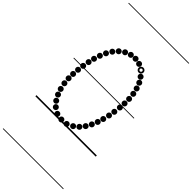

<svg xmlns="http://www.w3.org/2000/svg" viewBox="-541 -1398 1930 1930"><g transform="rotate(45 424.0 -433.0)"><path d="M345.1 10Q332.5 10 323.8 1.3Q315 -7.4 315 -19.9Q315 -32.5 323.7 -41.2Q332.4 -50 344.9 -50Q357.5 -50 366.2 -41.3Q375 -32.6 375 -20.1Q375 -7.5 366.3 1.2Q357.6 10 345.1 10ZM414.1 4Q401.5 4 392.8 -4.7Q384 -13.4 384 -25.9Q384 -38.5 392.7 -47.2Q401.4 -56 413.9 -56Q426.5 -56 435.2 -47.3Q444 -38.6 444 -26.1Q444 -13.5 435.3 -4.8Q426.6 4 414.1 4ZM475.6 -26Q463 -26 454.2 -34.7Q445.5 -43.4 445.5 -55.9Q445.5 -68.5 454.2 -77.2Q462.9 -86 475.4 -86Q488 -86 496.8 -77.3Q505.5 -68.6 505.5 -56.1Q505.5 -43.5 496.8 -34.8Q488.1 -26 475.6 -26ZM525.1 -66Q512.5 -66 503.8 -74.7Q495 -83.4 495 -95.9Q495 -108.5 503.7 -117.2Q512.4 -126 524.9 -126Q537.5 -126 546.2 -117.3Q555 -108.6 555 -96.1Q555 -83.5 546.3 -74.8Q537.6 -66 525.1 -66ZM564.6 -115.5Q552 -115.5 543.2 -124.2Q534.5 -132.9 534.5 -145.4Q534.5 -158 543.2 -166.8Q551.9 -175.5 564.4 -175.5Q577 -175.5 585.8 -166.8Q594.5 -158.1 594.5 -145.6Q594.5 -133 585.8 -124.2Q577.1 -115.5 564.6 -115.5ZM596.1 -171.5Q583.5 -171.5 574.8 -180.2Q566 -188.9 566 -201.4Q566 -214 574.7 -222.8Q583.4 -231.5 595.9 -231.5Q608.5 -231.5 617.2 -222.8Q626 -214.1 626 -201.6Q626 -189 617.3 -180.2Q608.6 -171.5 596.1 -171.5ZM620.6 -231Q608 -231 599.2 -239.7Q590.5 -248.4 590.5 -260.9Q590.5 -273.5 599.2 -282.2Q607.9 -291 620.4 -291Q633 -291 641.8 -282.3Q650.5 -273.6 650.5 -261.1Q650.5 -248.5 641.8 -239.8Q633.1 -231 620.6 -231ZM639.1 -291Q626.5 -291 617.8 -299.7Q609 -308.4 609 -320.9Q609 -333.5 617.7 -342.2Q626.4 -351 638.9 -351Q651.5 -351 660.2 -342.3Q669 -333.6 669 -321.1Q669 -308.5 660.3 -299.8Q651.6 -291 639.1 -291ZM655.1 -357Q642.5 -357 633.8 -365.7Q625 -374.4 625 -386.9Q625 -399.5 633.7 -408.2Q642.4 -417 654.9 -417Q667.5 -417 676.2 -408.3Q685 -399.6 685 -387.1Q685 -374.5 676.3 -365.8Q667.6 -357 655.1 -357ZM666.6 -421Q654 -421 645.2 -429.7Q636.5 -438.4 636.5 -450.9Q636.5 -463.5 645.2 -472.2Q653.9 -481 666.4 -481Q679 -481 687.8 -472.3Q696.5 -463.6 696.5 -451.1Q696.5 -438.5 687.8 -429.8Q679.1 -421 666.6 -421ZM675.6 -491Q663 -491 654.2 -499.7Q645.5 -508.4 645.5 -520.9Q645.5 -533.5 654.2 -542.2Q662.9 -551 675.4 -551Q688 -551 696.8 -542.3Q705.5 -533.6 705.5 -521.1Q705.5 -508.5 696.8 -499.8Q688.1 -491 675.6 -491ZM680.1 -553Q667.5 -553 658.8 -561.7Q650 -570.4 650 -582.9Q650 -595.5 658.7 -604.2Q667.4 -613 679.9 -613Q692.5 -613 701.2 -604.3Q710 -595.6 710 -583.1Q710 -570.5 701.3 -561.8Q692.6 -553 680.1 -553ZM680.1 -617.5Q667.5 -617.5 658.8 -626.2Q650 -634.9 650 -647.4Q650 -660 658.7 -668.8Q667.4 -677.5 679.9 -677.5Q692.5 -677.5 701.2 -668.8Q710 -660.1 710 -647.6Q710 -635 701.3 -626.2Q692.6 -617.5 680.1 -617.5ZM673.6 -683.5Q661 -683.5 652.2 -692.2Q643.5 -700.9 643.5 -713.4Q643.5 -726 652.2 -734.8Q660.9 -743.5 673.4 -743.5Q686 -743.5 694.8 -734.8Q703.5 -726.1 703.5 -713.6Q703.5 -701 694.8 -692.2Q686.1 -683.5 673.6 -683.5ZM659.6 -745.5Q647 -745.5 638.2 -754.2Q629.5 -762.9 629.5 -775.4Q629.5 -788 638.2 -796.8Q646.9 -805.5 659.4 -805.5Q672 -805.5 680.8 -796.8Q689.5 -788.1 689.5 -775.6Q689.5 -763 680.8 -754.2Q672.1 -745.5 659.6 -745.5ZM637.1 -805Q624.5 -805 615.8 -813.7Q607 -822.4 607 -834.9Q607 -847.5 615.7 -856.2Q624.4 -865 636.9 -865Q649.5 -865 658.2 -856.3Q667 -847.6 667 -835.1Q667 -822.5 658.3 -813.8Q649.6 -805 637.1 -805ZM604.1 -857Q591.5 -857 582.8 -865.7Q574 -874.4 574 -886.9Q574 -899.5 582.7 -908.2Q591.4 -917 603.9 -917Q616.5 -917 625.2 -908.3Q634 -899.6 634 -887.1Q634 -874.5 625.3 -865.8Q616.6 -857 604.1 -857ZM502.1 -937.5Q489.5 -937.5 480.8 -946.2Q472 -954.9 472 -967.4Q472 -980 480.7 -988.8Q489.4 -997.5 501.9 -997.5Q514.5 -997.5 523.2 -988.8Q532 -980.1 532 -967.6Q532 -955 523.3 -946.2Q514.6 -937.5 502.1 -937.5ZM440.6 -949Q428 -949 419.2 -957.7Q410.5 -966.4 410.5 -978.9Q410.5 -991.5 419.2 -1000.2Q427.9 -1009 440.4 -1009Q453 -1009 461.8 -1000.3Q470.5 -991.6 470.5 -979.1Q470.5 -966.5 461.8 -957.8Q453.1 -949 440.6 -949ZM379.1 -943Q366.5 -943 357.8 -951.7Q349 -960.4 349 -972.9Q349 -985.5 357.7 -994.2Q366.4 -1003 378.9 -1003Q391.5 -1003 400.2 -994.3Q409 -985.6 409 -973.1Q409 -960.5 400.3 -951.8Q391.6 -943 379.1 -943ZM320.1 -920.5Q307.5 -920.5 298.8 -929.2Q290 -937.9 290 -950.4Q290 -963 298.7 -971.8Q307.4 -980.5 319.9 -980.5Q332.5 -980.5 341.2 -971.8Q350 -963.1 350 -950.6Q350 -938 341.3 -929.2Q332.6 -920.5 320.1 -920.5ZM267.6 -882.5Q255 -882.5 246.2 -891.2Q237.5 -899.9 237.5 -912.4Q237.5 -925 246.2 -933.8Q254.9 -942.5 267.4 -942.5Q280 -942.5 288.8 -933.8Q297.5 -925.1 297.5 -912.6Q297.5 -900 288.8 -891.2Q280.1 -882.5 267.6 -882.5ZM225.1 -834Q212.5 -834 203.8 -842.7Q195 -851.4 195 -863.9Q195 -876.5 203.7 -885.2Q212.4 -894 224.9 -894Q237.5 -894 246.2 -885.3Q255 -876.6 255 -864.1Q255 -851.5 246.3 -842.8Q237.6 -834 225.1 -834ZM191.6 -777.5Q179 -777.5 170.2 -786.2Q161.5 -794.9 161.5 -807.4Q161.5 -820 170.2 -828.8Q178.9 -837.5 191.4 -837.5Q204 -837.5 212.8 -828.8Q221.5 -820.1 221.5 -807.6Q221.5 -795 212.8 -786.2Q204.1 -777.5 191.6 -777.5ZM165.6 -716.5Q153 -716.5 144.2 -725.2Q135.5 -733.9 135.5 -746.4Q135.5 -759 144.2 -767.8Q152.9 -776.5 165.4 -776.5Q178 -776.5 186.8 -767.8Q195.5 -759.1 195.5 -746.6Q195.5 -734 186.8 -725.2Q178.1 -716.5 165.6 -716.5ZM145.6 -653.5Q133 -653.5 124.2 -662.2Q115.5 -670.9 115.5 -683.4Q115.5 -696 124.2 -704.8Q132.9 -713.5 145.4 -713.5Q158 -713.5 166.8 -704.8Q175.5 -696.1 175.5 -683.6Q175.5 -671 166.8 -662.2Q158.1 -653.5 145.6 -653.5ZM130.6 -591.5Q118 -591.5 109.2 -600.2Q100.5 -608.9 100.5 -621.4Q100.5 -634 109.2 -642.8Q117.9 -651.5 130.4 -651.5Q143 -651.5 151.8 -642.8Q160.5 -634.1 160.5 -621.6Q160.5 -609 151.8 -600.2Q143.1 -591.5 130.6 -591.5ZM118.6 -526Q106 -526 97.2 -534.7Q88.5 -543.4 88.5 -555.9Q88.5 -568.5 97.2 -577.2Q105.9 -586 118.4 -586Q131 -586 139.8 -577.3Q148.5 -568.6 148.5 -556.1Q148.5 -543.5 139.8 -534.8Q131.1 -526 118.6 -526ZM110.1 -462Q97.5 -462 88.8 -470.7Q80 -479.4 80 -491.9Q80 -504.5 88.7 -513.2Q97.4 -522 109.9 -522Q122.5 -522 131.2 -513.3Q140 -504.6 140 -492.1Q140 -479.5 131.3 -470.8Q122.6 -462 110.1 -462ZM104.6 -397Q92 -397 83.2 -405.7Q74.5 -414.4 74.5 -426.9Q74.5 -439.5 83.2 -448.2Q91.9 -457 104.4 -457Q117 -457 125.8 -448.3Q134.5 -439.6 134.5 -427.1Q134.5 -414.5 125.8 -405.8Q117.1 -397 104.6 -397ZM103.6 -334Q91 -334 82.2 -342.7Q73.5 -351.4 73.5 -363.9Q73.5 -376.5 82.2 -385.2Q90.9 -394 103.4 -394Q116 -394 124.8 -385.3Q133.5 -376.6 133.5 -364.1Q133.5 -351.5 124.8 -342.8Q116.1 -334 103.6 -334ZM109.1 -269Q96.5 -269 87.8 -277.7Q79 -286.4 79 -298.9Q79 -311.5 87.7 -320.2Q96.4 -329 108.9 -329Q121.5 -329 130.2 -320.3Q139 -311.6 139 -299.1Q139 -286.5 130.3 -277.8Q121.6 -269 109.1 -269ZM123.1 -202.5Q110.5 -202.5 101.8 -211.2Q93 -219.9 93 -232.4Q93 -245 101.7 -253.8Q110.4 -262.5 122.9 -262.5Q135.5 -262.5 144.2 -253.8Q153 -245.1 153 -232.6Q153 -220 144.3 -211.2Q135.6 -202.5 123.1 -202.5ZM144.1 -143Q131.5 -143 122.8 -151.7Q114 -160.4 114 -172.9Q114 -185.5 122.7 -194.2Q131.4 -203 143.9 -203Q156.5 -203 165.2 -194.3Q174 -185.6 174 -173.1Q174 -160.5 165.3 -151.8Q156.6 -143 144.1 -143ZM175.1 -86.5Q162.5 -86.5 153.8 -95.2Q145 -103.9 145 -116.4Q145 -129 153.7 -137.8Q162.4 -146.5 174.9 -146.5Q187.5 -146.5 196.2 -137.8Q205 -129.1 205 -116.6Q205 -104 196.3 -95.2Q187.6 -86.5 175.1 -86.5ZM217.6 -38.5Q205 -38.5 196.2 -47.2Q187.5 -55.9 187.5 -68.4Q187.5 -81 196.2 -89.8Q204.9 -98.5 217.4 -98.5Q230 -98.5 238.8 -89.8Q247.5 -81.1 247.5 -68.6Q247.5 -56 238.8 -47.2Q230.1 -38.5 217.6 -38.5ZM276.1 -1.5Q263.5 -1.5 254.8 -10.2Q246 -18.9 246 -31.4Q246 -44 254.7 -52.8Q263.4 -61.5 275.9 -61.5Q288.5 -61.5 297.2 -52.8Q306 -44.1 306 -31.6Q306 -19 297.3 -10.2Q288.6 -1.5 276.1 -1.5ZM560.7 -902.5Q546.5 -902.5 536.2 -912.7Q526 -922.8 526 -937.2Q526 -951.5 536.2 -961.5Q546.3 -971.5 560.7 -971.5Q575 -971.5 585 -961.4Q595 -951.4 595 -937.2Q595 -923 584.9 -912.8Q574.9 -902.5 560.7 -902.5ZM560.8 -920.5Q567.5 -920.5 572.2 -925.4Q577 -930.3 577 -937Q577 -944 572.2 -948.8Q567.4 -953.5 560.5 -953.5Q554 -953.5 549 -948.8Q544 -944 544 -937Q544 -930.3 549 -925.4Q554 -920.5 560.8 -920.5ZM-5 455H853V463H-5ZM-5 -16H853V0H-5ZM-5 -549H853V-541H-5ZM-5 -1329H853V-1321H-5Z"/></g></svg>

Font: Edu SA Dotted Guide
Style: Regular
Weight: 400
Designer: Tina and Corey Anderson, Eben Sorkin, Mirko Velimirovic
Foundry: Google for Education
Version: Version 2.000